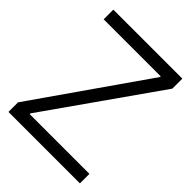

<svg xmlns="http://www.w3.org/2000/svg" viewBox="-185 -732 831 831"><g transform="rotate(45 230.5 -317.0)"><path d="M442 -634V-572.8L83.5 -63V-58.2H449V0H11.7V-58.7L368.7 -570.7V-574.8H19.5V-634Z"/></g></svg>

Font: Matangi Light
Style: Regular
Weight: 300
Designer: Prashant Pant
Foundry: The Graphic Ant
Version: Version 3.002